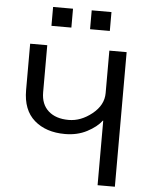

<svg xmlns="http://www.w3.org/2000/svg" viewBox="-62 -1009 832 1059"><g transform="rotate(5 354.0 -479.0)"><path d="M188.5 -853.5V-958H298.8V-853.5ZM402.3 -853.5V-958H511.7V-853.5ZM80.1 -488.3V-745.1H174.8V-484.4Q174.8 -418 215.8 -381.3Q256.8 -344.7 328.1 -344.7Q395.5 -344.7 457 -394Q518.6 -443.4 518.6 -509.8V-745.1H614.3V0H518.6V-357.4H516.6Q489.3 -321.3 436 -293.5Q382.8 -265.6 314.5 -265.6Q209 -265.6 144.5 -321.8Q80.1 -377.9 80.1 -488.3Z"/></g></svg>

Font: Gothic A1 Medium
Style: Regular
Weight: 500
Designer: HanYang I&C Co.,Ltd.
Foundry: HanYang I&C Co.,Ltd.
Version: Version 2.50